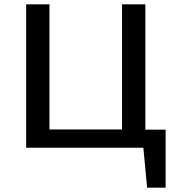

<svg xmlns="http://www.w3.org/2000/svg" viewBox="-20 -678 826 881"><path d="M604 0V-83H740L688 0ZM655 183 630 -83H740V183ZM540 0V-658H647V0ZM133 0V-84H613V0ZM100 0V-658H207V0Z"/></svg>

Font: Ysabeau Office SemiBold
Style: Regular
Weight: 600
Designer: Christian Thalmann (Catharsis Fonts)
Version: Version 2.001;gftools[0.9.30]; featfreeze: tnum,lnum,ss02